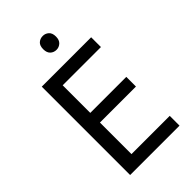

<svg xmlns="http://www.w3.org/2000/svg" viewBox="-270 -1006 1097 1097"><g transform="rotate(-45 278.0 -457.5)"><path d="M496 0H97V-714H496V-635H187V-412H478V-334H187V-79H496ZM306 -915Q326 -915 341.5 -901.5Q357 -888 357 -859Q357 -831 341.5 -817Q326 -803 306 -803Q284 -803 269 -817Q254 -831 254 -859Q254 -888 269 -901.5Q284 -915 306 -915Z"/></g></svg>

Font: Noto Sans Syloti Nagri
Style: Regular
Weight: 400
Designer: Monotype Design Team
Foundry: Monotype Imaging Inc.
Version: Version 2.003; ttfautohint (v1.8.4.7-5d5b)